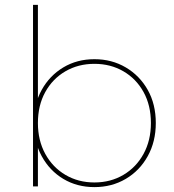

<svg xmlns="http://www.w3.org/2000/svg" viewBox="-20 -762 711 785"><path d="M366 3Q295 3 239 -30.5Q183 -64 150.5 -123.5Q118 -183 118 -259Q118 -336 150.5 -394.5Q183 -453 239 -486.5Q295 -520 366 -520Q437 -520 494 -486.5Q551 -453 584 -394.5Q617 -336 617 -259Q617 -183 584 -123.5Q551 -64 494 -30.5Q437 3 366 3ZM115 0V-742H135V-330L125 -260L135 -190V0ZM366 -16Q432 -16 484.5 -47Q537 -78 567 -133Q597 -188 597 -259Q597 -331 567 -385.5Q537 -440 484.5 -470.5Q432 -501 366 -501Q300 -501 247.5 -470.5Q195 -440 165 -385.5Q135 -331 135 -259Q135 -188 165 -133Q195 -78 247.5 -47Q300 -16 366 -16Z"/></svg>

Font: Montserrat Thin
Style: Regular
Weight: 100
Designer: Julieta Ulanovsky
Foundry: Julieta Ulanovsky
Version: Version 9.000